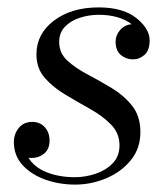

<svg xmlns="http://www.w3.org/2000/svg" viewBox="-20 -489 452 519"><path d="M359.5 -132Q359.5 -87.5 333.5 -55.8Q307.5 -24 267 -7Q226.5 10 183 10Q141 10 103.2 -3.2Q65.5 -16.5 41.5 -42.2Q17.5 -68 17.5 -105Q17.5 -127 30.8 -143.2Q44 -159.5 67.5 -159.5Q88 -159.5 101 -145.2Q114 -131 114 -109Q114 -86 99.5 -74Q85 -62 66 -62Q61.5 -62 57 -62.5Q73 -36.5 106.5 -23.2Q140 -10 182.5 -10Q210.5 -10 238.2 -19.2Q266 -28.5 284.5 -47.5Q303 -66.5 303 -96Q303 -129 280.2 -152.2Q257.5 -175.5 224 -194.2Q190.5 -213 157.2 -232.8Q124 -252.5 101.2 -278.2Q78.5 -304 78.5 -342Q78.5 -397.5 125.8 -433.2Q173 -469 246.5 -469Q312.5 -469 348.5 -440.2Q384.5 -411.5 384.5 -380Q384.5 -353 370.8 -340.8Q357 -328.5 339.5 -328.5Q321 -328.5 306.8 -340.2Q292.5 -352 292.5 -376.5Q292.5 -394 304.8 -408Q317 -422 336 -423.5Q321.5 -435 298.8 -442Q276 -449 246.5 -449Q221 -449 196.5 -441.2Q172 -433.5 156 -417.2Q140 -401 140 -375.5Q140 -345.5 162 -325.2Q184 -305 216.8 -287.8Q249.5 -270.5 282.2 -250.8Q315 -231 337.2 -203Q359.5 -175 359.5 -132Z"/></svg>

Font: Bodoni* 11pt
Style: Italic
Weight: 400
Italic angle: -13°
Version: Version 2.3